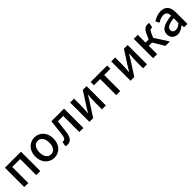

<svg xmlns="http://www.w3.org/2000/svg" viewBox="472 -2209 3867 3867"><g transform="rotate(-45 2405.5 -275.0)"><path d="M87 0H202V-458H428V0H544V-551H87Z M938 14C1074 14 1196 -92 1196 -275C1196 -458 1074 -564 938 -564C801 -564 678 -458 678 -275C678 -92 801 14 938 14ZM938 -82C851 -82 797 -158 797 -275C797 -391 851 -469 938 -469C1024 -469 1078 -391 1078 -275C1078 -158 1024 -82 938 -82Z M1310 14C1399 14 1451 -50 1468 -172C1481 -268 1491 -363 1503 -458H1655V0H1771V-551H1411C1398 -435 1385 -318 1371 -203C1361 -128 1337 -97 1301 -97C1291 -97 1283 -99 1275 -101L1255 4C1272 10 1288 14 1310 14Z M1944 0H2050L2237 -289C2257 -321 2287 -372 2307 -406H2312C2307 -335 2300 -262 2300 -205V0H2412V-551H2306L2119 -262C2100 -229 2069 -178 2049 -145H2045C2049 -215 2056 -288 2056 -345V-551H1944Z M2706 0H2821V-458H2999V-551H2529V-458H2706Z M3115 0H3221L3408 -289C3428 -321 3458 -372 3478 -406H3483C3478 -335 3471 -262 3471 -205V0H3583V-551H3477L3290 -262C3271 -229 3240 -178 3220 -145H3216C3220 -215 3227 -288 3227 -345V-551H3115Z M3757 0H3872V-239H3964L4109 0H4235L4049 -289L4090 -384C4115 -445 4137 -453 4166 -453C4174 -453 4179 -452 4185 -450L4204 -558C4195 -562 4181 -564 4168 -564C4102 -564 4059 -545 4014 -447L3961 -331H3872V-551H3757Z M4453 14C4519 14 4578 -20 4628 -63H4632L4641 0H4735V-331C4735 -478 4672 -564 4535 -564C4447 -564 4370 -528 4313 -492L4356 -414C4403 -444 4457 -470 4515 -470C4596 -470 4619 -414 4620 -351C4391 -326 4291 -265 4291 -146C4291 -49 4358 14 4453 14ZM4488 -78C4439 -78 4402 -100 4402 -155C4402 -216 4457 -258 4620 -277V-143C4575 -101 4536 -78 4488 -78Z"/></g></svg>

Font: Noto Sans TC Medium
Style: Regular
Weight: 500
Designer: Ryoko NISHIZUKA 西塚涼子 (kana, bopomofo & ideographs); Paul D. Hunt (Latin, Greek & Cyrillic); Sandoll Communications 산돌커뮤니
Foundry: Adobe
Version: Version 2.004;hotconv 1.0.118;makeotfexe 2.5.65603